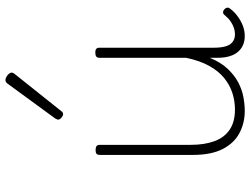

<svg xmlns="http://www.w3.org/2000/svg" viewBox="-124 -752 895 686"><g transform="rotate(-90 323.0 -408.5)"><path d="M270 19Q227 19 191 0Q155 -19 134 -60Q113 -101 113 -166V-499Q113 -507 117 -510.5Q121 -514 130 -514Q140 -514 144.5 -510.5Q149 -507 149 -499V-174Q149 -125 162 -89.5Q175 -54 203 -35Q231 -16 275 -16Q305 -16 333.5 -25Q362 -34 387 -54Q412 -74 431 -108Q450 -142 460 -191V-500Q460 -508 464.5 -511.5Q469 -515 479 -515Q488 -515 492 -511.5Q496 -508 496 -500V-91Q496 -68 500.5 -51Q505 -34 516 -25Q527 -16 544 -16Q555 -16 566 -19.5Q577 -23 588.5 -30.5Q600 -38 611 -51Q616 -58 621.5 -58.5Q627 -59 633 -54Q638 -50 639 -44.5Q640 -39 636 -34Q625 -19 609 -7Q593 5 575 12Q557 19 538 19Q520 19 506 13Q492 7 481.5 -5Q471 -17 465.5 -35.5Q460 -54 460 -79V-106Q444 -67 421 -42.5Q398 -18 372.5 -4.5Q347 9 320.5 14Q294 19 270 19ZM258 -630Q253 -630 246 -636Q239 -642 239 -648Q239 -650 240.5 -652.5Q242 -655 243 -658L368 -829Q371 -833 374 -834.5Q377 -836 381 -836Q386 -836 392 -832.5Q398 -829 402.5 -824Q407 -819 407 -814Q407 -811 406 -809Q405 -807 403 -804L269 -636Q265 -630 258 -630Z"/></g></svg>

Font: Playwrite BR Thin
Style: Regular
Weight: 250
Version: Version 1.003